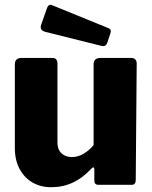

<svg xmlns="http://www.w3.org/2000/svg" viewBox="-20 -772 637 802"><path d="M280 -116Q306 -116 329.5 -130Q353 -144 371 -166V-504Q371 -530 401 -530H527Q551 -530 551 -506L547 -20Q547 0 530 0H391Q374 0 374 -18V-65Q374 -71 371 -72.5Q368 -74 363 -69Q325 -28 283.5 -9Q242 10 194 10Q150 10 116 -9.5Q82 -29 62 -66Q42 -103 42 -154V-503Q42 -530 70 -530H199Q220 -530 220 -506V-176Q220 -148 236.5 -132Q253 -116 280 -116ZM177 -740Q184 -756 196 -751L434 -654Q447 -649 441 -632L428 -593Q424 -584 418.5 -581Q413 -578 401 -581L169 -639Q144 -646 152 -669Z"/></svg>

Font: Libre Franklin ExtraBold
Style: Regular
Weight: 800
Designer: Pablo Impallari, Rodrigo Fuenzalida, Nhung Nguyen
Foundry: Impallari Type
Version: Version 3.000